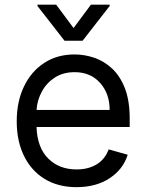

<svg xmlns="http://www.w3.org/2000/svg" viewBox="-20 -784 622 816"><path d="M331 -610.8H254.3L139.2 -758.5V-764.2H218.8L292.6 -664.8L366.5 -764.2H446V-758.5ZM305.4 11.4Q226.6 11.4 169.6 -23.6Q112.6 -58.6 81.9 -121.6Q51.1 -184.7 51.1 -268.5Q51.1 -352.3 81.9 -416.4Q112.6 -480.5 167.8 -516.5Q223 -552.6 296.9 -552.6Q339.5 -552.6 381 -538.4Q422.6 -524.1 456.7 -492.4Q490.8 -460.6 511 -408.4Q531.2 -356.2 531.2 -279.8V-244.3H135.3Q138.1 -157 184.8 -110.4Q231.5 -63.9 305.4 -63.9Q354.8 -63.9 390.3 -85.2Q425.8 -106.5 441.8 -149.1L522.7 -126.4Q503.6 -64.6 446 -26.6Q388.5 11.4 305.4 11.4ZM446 -316.8Q446 -386 405.5 -431.6Q365.1 -477.3 296.9 -477.3Q248.9 -477.3 213.8 -454.9Q178.6 -432.5 158.4 -395.8Q138.1 -359 135.3 -316.8Z"/></svg>

Font: Linik Sans
Style: Regular
Weight: 400
Designer: Rasmus Andersson (font), Marc Monis (original base), Kil Hyung-jin (Pretendard portions), Cristiano Sobral (main changes
Foundry: rsms
Version: Version 3.018;May 31, 2022;FontCreator 14.0.0.2814 64-bit; t